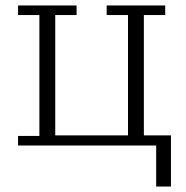

<svg xmlns="http://www.w3.org/2000/svg" viewBox="-20 -532 680 702"><path d="M551 0H46V-35H124V-477H46V-512H260V-477H182V-37H448V-477H370V-512H584V-477H506V-37H605V150H551Z"/></svg>

Font: IBM Plex Serif Light
Style: Regular
Weight: 300
Designer: Mike Abbink, Paul van der Laan, Pieter van Rosmalen
Foundry: Bold Monday
Version: Version 3.001